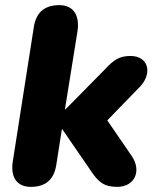

<svg xmlns="http://www.w3.org/2000/svg" viewBox="-20 -719 615 748"><path d="M100 9C157 9 190 -19 199 -75L221 -215H223L333 -55C363 -9 386 9 437 9C503 9 533 -51 494 -110L398 -250L527 -383C574 -434 559 -501 488 -501C446 -501 423 -486 389 -449L235 -293H233L282 -598C291 -661 265 -699 211 -699C154 -699 121 -671 112 -615L30 -91C20 -28 46 9 100 9Z"/></svg>

Font: SN Pro Heavy
Style: Italic
Weight: 800
Italic angle: -9°
Designer: Tobias Whetton
Foundry: Supernotes
Version: Version 1.001;Glyphs 3.2 (3249)